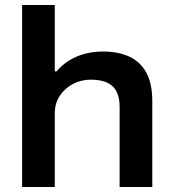

<svg xmlns="http://www.w3.org/2000/svg" viewBox="-20 -744 690 764"><path d="M68 0V-724H198V-460H205Q228 -487 257 -504.5Q286 -522 319.5 -530.5Q353 -539 389 -539Q451 -539 495 -518.5Q539 -498 562.5 -454.5Q586 -411 586 -341V0H456V-318Q456 -349 448 -370Q440 -391 425 -403.5Q410 -416 388.5 -421.5Q367 -427 341 -427Q303 -427 270.5 -410Q238 -393 218 -363Q198 -333 198 -293V0Z"/></svg>

Font: Archivo SemiExpanded SemiBold
Style: Regular
Weight: 600
Width: 6
Designer: Hector Gatti
Foundry: Omnibus-Type
Version: Version 2.001